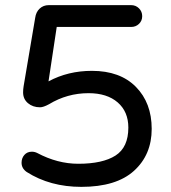

<svg xmlns="http://www.w3.org/2000/svg" viewBox="-20 -718 668 748"><path d="M338 -442Q448 -442 509.5 -379.5Q571 -317 571 -216Q571 -115 502 -52.5Q433 10 297 10Q175 10 84 -48Q64 -62 64 -84Q64 -102 75 -114.5Q86 -127 104 -127Q115 -127 125 -122Q204 -80 285 -80Q380 -80 430 -112Q480 -144 480 -221Q480 -283 438.5 -319Q397 -355 325 -355Q242 -355 171 -312Q149 -300 136 -300Q108 -300 89 -316Q70 -332 70 -358Q70 -370 72 -382L117 -648Q120 -671 134.5 -684.5Q149 -698 170 -698H491Q509 -698 521.5 -685.5Q534 -673 534 -655Q534 -637 521.5 -625Q509 -613 491 -613H201L169 -401Q245 -442 338 -442Z"/></svg>

Font: VarelaRound
Style: Regular
Weight: 400
Designer: Joe Prince, Avraham Cornfeld
Foundry: Joe Prince, Avraham Cornfeld
Version: Version 2.000;PS 002.000;hotconv 1.0.88;makeotf.lib2.5.64775